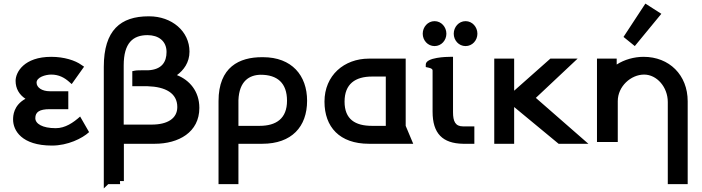

<svg xmlns="http://www.w3.org/2000/svg" viewBox="-20 -802 3915 1071"><path d="M177 -143C177 -177 200 -193 257 -193H361V-293H258C214 -293 184 -314 184 -341C184 -371 233 -386 266 -386C309 -386 340 -368 364 -347L380 -333L449 -430L434 -440C400 -465 337 -485 266 -485C114 -485 67 -399 67 -351C67 -308 87 -274 122 -251C55 -214 53 -156 53 -135C53 -75 100 10 270 10C358 10 439 -30 477 -65L427 -152C389 -118 344 -87 291 -87C216 -87 177 -112 177 -143Z M649 208H671V0H843C976 0 1092 -64 1092 -200C1092 -294 1036 -356 967 -383C1004 -410 1037 -453 1037 -514C1037 -628 938 -711 812 -711H809C653 -711 559 -634 559 -429V249L584 225H650ZM803 -606C863 -606 909 -574 909 -512C909 -457 883 -414 807 -410H783C765 -410 743 -410 733 -408L718 -405V-321H804C902 -318 969 -283 969 -205C969 -141 914 -107 826 -107H670V-437C670 -563 722 -606 803 -606Z M1310 -100V-243C1314 -350 1371 -384 1434 -385C1527 -385 1581 -339 1581 -240C1581 -141 1521 -100 1428 -100ZM1441 -483C1316 -483 1199 -429 1199 -238V225H1310V0H1443C1607 0 1693 -95 1693 -240C1693 -381 1608 -483 1447 -483Z M2132 -100H2055C1962 -100 1902 -136 1902 -235C1902 -334 1962 -375 2055 -375H2132ZM2038 -475C1900 -475 1790 -382 1790 -235C1790 -94 1874 0 2038 0H2285L2243 -100V-475Z M2643 -614C2643 -651 2615 -684 2577 -684C2539 -684 2511 -651 2511 -614C2511 -577 2539 -545 2577 -545C2615 -545 2643 -577 2643 -614ZM2470 -614C2470 -651 2442 -684 2404 -684C2366 -684 2338 -651 2338 -614C2338 -577 2366 -545 2404 -545C2442 -545 2470 -577 2470 -614ZM2563 0H2626V-97H2563C2520 -97 2507 -125 2507 -176V-485H2490C2475 -485 2355 -483 2355 -442V-428L2369 -425C2387 -421 2393 -416 2393 -409V-179C2393 -57 2449 -2 2563 0Z M2737 0H2848V-205L3096 0H3262L2969 -256L3202 -475H3050L2848 -296V-475H2737Z M3580 -782 3458 -596 3521 -545 3669 -725ZM3816 225V-237C3816 -384 3713 -485 3570 -485C3518 -485 3463 -470 3420 -442V-475H3310V-10H3426V-238C3426 -320 3499 -386 3573 -386C3644 -386 3705 -316 3705 -233V225Z"/></svg>

Font: Mint Spirit No2
Style: Bold
Weight: 700
Designer: HARENDAL Hirwen
Foundry: Arkandis Digital Foundry.
Version: Version 1.004;FFEdit